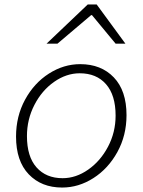

<svg xmlns="http://www.w3.org/2000/svg" viewBox="-20 -829 640 862"><path d="M52 -216Q52 -307 92.5 -381.5Q133 -456 199.5 -498.5Q266 -541 340 -541Q434 -541 491 -481.5Q548 -422 548 -312Q548 -221 507 -146.5Q466 -72 399.5 -29.5Q333 13 259 13Q166 13 109 -46.5Q52 -106 52 -216ZM499 -310Q499 -402 456 -451Q413 -500 338 -500Q278 -500 223 -461.5Q168 -423 134.5 -358Q101 -293 101 -218Q101 -126 144 -77.5Q187 -29 261 -29Q321 -29 376 -67.5Q431 -106 465 -170.5Q499 -235 499 -310ZM374 -809H414L543 -633H499L393 -761H389L238 -633H189Z"/></svg>

Font: Nebula Sans Light
Style: Regular
Weight: 300
Italic angle: -9°
Designer: Paul D. Hunt for Adobe (as Source Sans)
Foundry: Nebula Entertainment & Broadcasting LLC
Version: Version 1.010